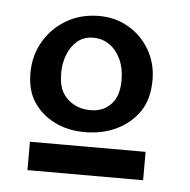

<svg xmlns="http://www.w3.org/2000/svg" viewBox="-37 -737 440 444"><g transform="rotate(5 183.0 -515.0)"><path d="M174.3 -481.4Q196.8 -481.4 211.7 -491.5Q226.6 -501.5 233.6 -517.1Q240.7 -532.7 240.7 -557.1Q240.7 -584 231.2 -604.7Q221.7 -625.5 205.1 -637.2Q188.5 -648.9 167.5 -648.9Q145.5 -648.9 130.6 -636.5Q115.7 -624 107.9 -604Q100.1 -584 100.1 -562Q100.1 -532.2 109.9 -515.9Q119.6 -499.5 136.5 -490.5Q153.3 -481.4 174.3 -481.4ZM165.5 -429.7Q126.5 -429.7 95.9 -445.1Q65.4 -460.4 47.4 -487.3Q29.3 -514.2 29.3 -555.2Q29.3 -595.7 48.6 -628.7Q67.9 -661.6 101.1 -680.9Q134.3 -700.2 176.3 -700.2Q214.8 -700.2 245.6 -681.9Q276.4 -663.6 294.2 -632.6Q312 -601.6 312 -563.5Q312 -519.5 293 -491Q273.9 -462.4 241 -446Q208 -429.7 165.5 -429.7ZM310.5 -330.6H42V-396.5H310.5Z"/></g></svg>

Font: Bainsley
Style: Regular
Weight: 400
Designer: Paul James MIller
Foundry: High-Logic / Made with FontCreator
Version: Version 1.411;March 28, 2021;FontCreator 13.0.0.2683 64-bit